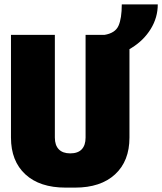

<svg xmlns="http://www.w3.org/2000/svg" viewBox="-20 -845 739 875"><path d="M279 10Q161 10 95.5 -50.5Q30 -111 30 -218V-686H230V-218Q230 -183 248 -164.5Q266 -146 300 -146Q335 -146 352.5 -164.5Q370 -183 370 -218V-686H456Q505 -694 520 -727.5Q535 -761 535 -825H699Q699 -765 667 -713Q635 -661 580 -627Q575 -624 570 -621V-218Q570 -111 504.5 -50.5Q439 10 322 10Z"/></svg>

Font: Chivo Mono Medium Black
Style: Regular
Weight: 900
Monospace: yes
Version: Version 1.008